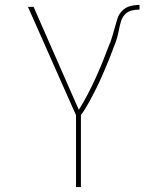

<svg xmlns="http://www.w3.org/2000/svg" viewBox="-20 -763 640 783"><path d="M290 0V-293L94 -735H117L301 -316H302Q322 -348 339 -381Q356 -414 371.5 -448Q387 -482 401 -517Q415 -552 428 -587H429Q434 -602 439 -618Q444 -634 448 -650Q453 -669 459 -687.5Q465 -706 478.5 -719.5Q492 -733 511 -738Q530 -743 549 -743V-724Q533 -724 517 -720Q501 -716 490 -704.5Q479 -693 474 -677.5Q469 -662 466 -646Q463 -630 459 -614.5Q455 -599 449 -584Q443 -569 437.5 -554Q432 -539 426 -524Q420 -509 413.5 -494Q407 -479 401 -464.5Q395 -450 388 -435Q381 -420 374 -405.5Q367 -391 359.5 -377Q352 -363 344.5 -349Q337 -335 328.5 -321Q320 -307 310 -294V0Z"/></svg>

Font: Iosevka Thin Extended
Style: Regular
Weight: 100
Width: 7
Monospace: yes
Designer: Belleve Invis
Foundry: Belleve Invis
Version: Version 32.5.0; ttfautohint (v1.8.4)